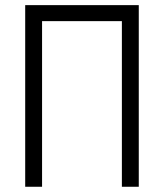

<svg xmlns="http://www.w3.org/2000/svg" viewBox="-20 -713 626 733"><path d="M445.3 0H509.8V-693.4H76.2V0H140.6V-632.3H445.3Z"/></svg>

Font: Cascadia Code Light
Style: Regular
Weight: 300
Monospace: yes
Designer: Aaron Bell
Foundry: Saja Typeworks
Version: Version 2404.023